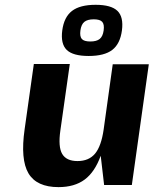

<svg xmlns="http://www.w3.org/2000/svg" viewBox="-20 -766 636 795"><path d="M411.1 0 397 -121.1Q372.6 -53.7 330.6 -22.5Q288.6 8.8 222.2 8.8Q131.8 8.8 97.9 -48.3Q64 -105.5 82 -231L120.1 -501H269L230 -226.1Q220.2 -158.2 237.5 -128.7Q254.9 -99.1 300.8 -99.1Q348.1 -99.1 373.8 -130.1Q399.4 -161.1 409.2 -230L446.8 -500H596.2L525.9 0ZM377 -746.1H375H376ZM377 -746.1H376Q440.4 -746.1 466.3 -720.9Q492.2 -695.8 484.9 -640.1Q477.5 -584.5 444.8 -559.3Q412.1 -534.2 347.2 -534.2Q282.2 -534.2 256.3 -559.3Q230.5 -584.5 237.8 -640.1Q245.1 -695.3 278.1 -720.7Q311 -746.1 376 -746.1H375ZM318.8 -604.7Q328.1 -594.2 354 -594.2Q379.9 -594.2 392.8 -604.7Q405.8 -615.2 409.2 -640.1Q412.6 -665 403.3 -675.5Q394 -686 368.2 -686Q342.3 -686 329.3 -675.5Q316.4 -665 313 -640.1Q309.6 -615.2 318.8 -604.7Z"/></svg>

Font: Fivo Sans Modern
Style: Italic
Weight: 700
Designer: Alexander Slobzheninov
Foundry: Alexander Slobzheninov
Version: 1.0